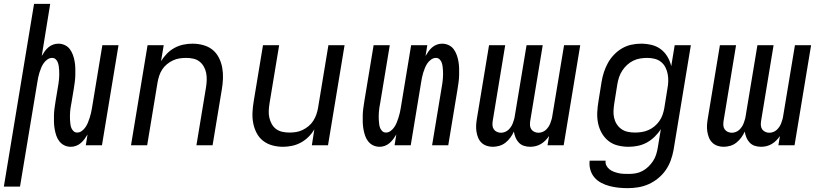

<svg xmlns="http://www.w3.org/2000/svg" viewBox="-49 -755 4269 998"><path d="M-29 215 128 -735H212L168 -464Q175 -476 183 -487.5Q191 -499 202 -508.5Q213 -518 226.5 -523Q240 -528 254 -528Q272 -528 288 -520.5Q304 -513 314 -499.5Q324 -486 330 -469.5Q336 -453 339 -435.5Q342 -418 342.5 -400Q343 -382 342.5 -363.5Q342 -345 339.5 -327Q337 -309 334 -290L322 -218Q320 -207 318 -196Q316 -185 315.5 -174Q315 -163 314.5 -152Q314 -141 315 -130.5Q316 -120 317 -109.5Q318 -99 322 -89.5Q326 -80 333.5 -73Q341 -66 352 -66Q365 -66 376 -74Q387 -82 395 -93.5Q403 -105 408 -117.5Q413 -130 417 -142.5Q421 -155 424 -167.5Q427 -180 429 -193L483 -520H567L481 0H397L406 -56Q399 -44 390.5 -32.5Q382 -21 371 -11.5Q360 -2 346.5 3Q333 8 319 8Q301 8 285.5 0.5Q270 -7 259.5 -20.5Q249 -34 243.5 -50.5Q238 -67 235 -84.5Q232 -102 231.5 -120Q231 -138 231.5 -156.5Q232 -175 234.5 -193Q237 -211 240 -230L252 -302Q254 -313 255.5 -324Q257 -335 258 -346Q259 -357 259 -368Q259 -379 258.5 -389.5Q258 -400 256.5 -410.5Q255 -421 251.5 -430.5Q248 -440 240.5 -447Q233 -454 222 -454Q209 -454 197.5 -446Q186 -438 178 -426.5Q170 -415 165 -402.5Q160 -390 156 -377.5Q152 -365 149.5 -352.5Q147 -340 145 -327L55 215Z M632 0 718 -520H802L788 -437Q801 -458 818.5 -476Q836 -494 858 -506Q880 -518 904 -523Q928 -528 951 -528Q980 -528 1007.5 -520.5Q1035 -513 1055.5 -496.5Q1076 -480 1088.5 -455.5Q1101 -431 1106 -404Q1111 -377 1110 -348Q1109 -319 1104 -290L1056 0H972L1022 -302Q1025 -321 1025.5 -340Q1026 -359 1022.5 -376.5Q1019 -394 1010 -409.5Q1001 -425 987.5 -435.5Q974 -446 956 -450Q938 -454 919 -454Q902 -454 884.5 -451.5Q867 -449 850 -441Q833 -433 818.5 -421Q804 -409 794 -393.5Q784 -378 778.5 -361Q773 -344 770 -327L716 0Z M1422 8Q1393 8 1366 0.5Q1339 -7 1318 -23.5Q1297 -40 1284.5 -64.5Q1272 -89 1267 -116Q1262 -143 1263.5 -172Q1265 -201 1270 -230L1318 -520H1402L1352 -218Q1349 -199 1348 -180Q1347 -161 1351 -143.5Q1355 -126 1363.5 -110.5Q1372 -95 1386 -84.5Q1400 -74 1418 -70Q1436 -66 1455 -66Q1472 -66 1489 -68.5Q1506 -71 1523 -79Q1540 -87 1554.5 -99Q1569 -111 1579 -126.5Q1589 -142 1595 -159Q1601 -176 1604 -193L1658 -520H1742L1656 0H1572L1585 -83Q1573 -62 1555 -44Q1537 -26 1515 -14Q1493 -2 1469 3Q1445 8 1422 8Z M1925 8Q1906 8 1890.5 0.5Q1875 -7 1864.5 -20.5Q1854 -34 1848.5 -50.5Q1843 -67 1840 -84.5Q1837 -102 1836.5 -120Q1836 -138 1836.5 -156.5Q1837 -175 1839.5 -193Q1842 -211 1845 -230L1893 -520H1977L1927 -218Q1925 -207 1923 -196Q1921 -185 1920.5 -174Q1920 -163 1919.5 -152Q1919 -141 1920 -130.5Q1921 -120 1922 -109.5Q1923 -99 1927 -89.5Q1931 -80 1938.5 -73Q1946 -66 1957 -66Q1970 -66 1981 -74Q1992 -82 2000 -93.5Q2008 -105 2013 -117.5Q2018 -130 2022 -142.5Q2026 -155 2029 -167.5Q2032 -180 2034 -193L2088 -520H2172L2163 -464Q2170 -476 2178 -487.5Q2186 -499 2197 -508.5Q2208 -518 2221.5 -523Q2235 -528 2248 -528Q2267 -528 2283 -520.5Q2299 -513 2309 -499.5Q2319 -486 2325 -469.5Q2331 -453 2334 -435.5Q2337 -418 2337.5 -400Q2338 -382 2337.5 -363.5Q2337 -345 2334.5 -327Q2332 -309 2329 -290L2281 0H2197L2247 -302Q2249 -313 2250.5 -324Q2252 -335 2253 -346Q2254 -357 2254 -368Q2254 -379 2253.5 -389.5Q2253 -400 2251.5 -410.5Q2250 -421 2246.5 -430.5Q2243 -440 2235.5 -447Q2228 -454 2217 -454Q2204 -454 2192.5 -446Q2181 -438 2173 -426.5Q2165 -415 2160 -402.5Q2155 -390 2151 -377.5Q2147 -365 2144.5 -352.5Q2142 -340 2140 -327L2086 0H2002L2011 -56Q2004 -44 1995.5 -32.5Q1987 -21 1976 -11.5Q1965 -2 1951.5 3Q1938 8 1925 8Z M2512 8Q2495 8 2479.5 2.5Q2464 -3 2453 -14Q2442 -25 2436 -40Q2430 -55 2427.5 -71.5Q2425 -88 2426 -105Q2427 -122 2430 -139L2493 -520H2577L2512 -126Q2510 -114 2511 -102.5Q2512 -91 2518 -82.5Q2524 -74 2534 -69.5Q2544 -65 2555 -65Q2565 -65 2575.5 -69Q2586 -73 2593.5 -80Q2601 -87 2607 -96Q2613 -105 2616.5 -114.5Q2620 -124 2623 -134Q2626 -144 2627 -153L2688 -520H2772L2707 -126Q2705 -114 2706 -102.5Q2707 -91 2713 -82.5Q2719 -74 2729 -69.5Q2739 -65 2750 -65Q2760 -65 2770.5 -69Q2781 -73 2788.5 -80Q2796 -87 2802 -96Q2808 -105 2811.5 -114.5Q2815 -124 2818 -134Q2821 -144 2822 -153L2883 -520H2967L2881 0H2797L2805 -48Q2797 -36 2786 -25Q2775 -14 2762.5 -6.5Q2750 1 2735.5 4.5Q2721 8 2707 8Q2690 8 2674.5 3Q2659 -2 2648 -13.5Q2637 -25 2631 -39.5Q2625 -54 2622 -71Q2615 -55 2604 -40Q2593 -25 2578.5 -13.5Q2564 -2 2546.5 3Q2529 8 2512 8Z M3214 223Q3189 223 3165.5 220.5Q3142 218 3119 212Q3096 206 3075.5 195Q3055 184 3040.5 167Q3026 150 3019.5 127Q3013 104 3016 80H3099Q3097 94 3103 105.5Q3109 117 3119 125Q3129 133 3141 137.5Q3153 142 3166 145Q3179 148 3192.5 148.5Q3206 149 3220 149Q3237 149 3255 146Q3273 143 3290 134Q3307 125 3321 111.5Q3335 98 3345.5 82Q3356 66 3361.5 48.5Q3367 31 3370 13L3386 -84Q3373 -63 3354 -44.5Q3335 -26 3313 -14Q3291 -2 3266.5 3Q3242 8 3218 8Q3189 8 3161.5 1Q3134 -6 3113 -23Q3092 -40 3078.5 -64Q3065 -88 3059.5 -115.5Q3054 -143 3055.5 -172Q3057 -201 3062 -230L3078 -330Q3082 -355 3090 -379.5Q3098 -404 3110.5 -427Q3123 -450 3142 -470Q3161 -490 3184 -503.5Q3207 -517 3232.5 -522.5Q3258 -528 3283 -528Q3311 -528 3338 -521.5Q3365 -515 3386 -499Q3407 -483 3420.5 -460Q3434 -437 3440 -411L3458 -520H3542L3452 25Q3447 52 3437.5 78.5Q3428 105 3411.5 129Q3395 153 3371.5 172Q3348 191 3322 202.5Q3296 214 3268.5 218.5Q3241 223 3214 223ZM3251 -66Q3268 -66 3285.5 -68.5Q3303 -71 3320.5 -78.5Q3338 -86 3352.5 -98Q3367 -110 3378 -125.5Q3389 -141 3395 -158.5Q3401 -176 3404 -193L3420 -293Q3424 -313 3424.5 -332.5Q3425 -352 3421.5 -370.5Q3418 -389 3409.5 -405.5Q3401 -422 3386.5 -433.5Q3372 -445 3353.5 -449.5Q3335 -454 3315 -454Q3297 -454 3278.5 -451Q3260 -448 3242.5 -439.5Q3225 -431 3210.5 -417.5Q3196 -404 3185.5 -388Q3175 -372 3169 -354Q3163 -336 3160 -318L3144 -218Q3141 -199 3140 -180Q3139 -161 3143 -143Q3147 -125 3156.5 -110Q3166 -95 3180.5 -84.5Q3195 -74 3213.5 -70Q3232 -66 3251 -66Z M3712 8Q3695 8 3679.5 2.5Q3664 -3 3653 -14Q3642 -25 3636 -40Q3630 -55 3627.5 -71.5Q3625 -88 3626 -105Q3627 -122 3630 -139L3693 -520H3777L3712 -126Q3710 -114 3711 -102.5Q3712 -91 3718 -82.5Q3724 -74 3734 -69.5Q3744 -65 3755 -65Q3765 -65 3775.5 -69Q3786 -73 3793.5 -80Q3801 -87 3807 -96Q3813 -105 3816.5 -114.5Q3820 -124 3823 -134Q3826 -144 3827 -153L3888 -520H3972L3907 -126Q3905 -114 3906 -102.5Q3907 -91 3913 -82.5Q3919 -74 3929 -69.5Q3939 -65 3950 -65Q3960 -65 3970.5 -69Q3981 -73 3988.5 -80Q3996 -87 4002 -96Q4008 -105 4011.5 -114.5Q4015 -124 4018 -134Q4021 -144 4022 -153L4083 -520H4167L4081 0H3997L4005 -48Q3997 -36 3986 -25Q3975 -14 3962.5 -6.5Q3950 1 3935.5 4.5Q3921 8 3907 8Q3890 8 3874.5 3Q3859 -2 3848 -13.5Q3837 -25 3831 -39.5Q3825 -54 3822 -71Q3815 -55 3804 -40Q3793 -25 3778.5 -13.5Q3764 -2 3746.5 3Q3729 8 3712 8Z"/></svg>

Font: Iosevka Extended Oblique
Style: Regular
Weight: 400
Width: 7
Italic angle: -9°
Monospace: yes
Designer: Belleve Invis
Foundry: Belleve Invis
Version: Version 32.0.1; ttfautohint (v1.8.4)